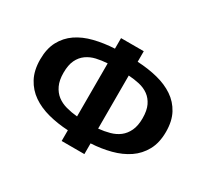

<svg xmlns="http://www.w3.org/2000/svg" viewBox="-119 -741 979 915"><g transform="rotate(30 370.5 -283.0)"><path d="M308 0V-59Q250 -62 198.5 -75.5Q147 -89 108.5 -115.5Q70 -142 47.5 -184Q25 -226 25 -286Q25 -345 47 -386Q69 -427 107 -453Q145 -479 197 -492Q249 -505 308 -508V-566H433V-508Q493 -505 544.5 -492Q596 -479 634.5 -453Q673 -427 695 -386Q717 -345 717 -286Q717 -226 694 -184Q671 -142 632 -115.5Q593 -89 541.5 -75.5Q490 -62 433 -59V0ZM588 -286Q588 -329 575 -356Q562 -383 540 -399Q518 -415 489 -421.5Q460 -428 429 -430V-138Q461 -141 490 -149Q519 -157 540.5 -173.5Q562 -190 575 -217.5Q588 -245 588 -286ZM153 -286Q153 -245 166 -217.5Q179 -190 200.5 -173.5Q222 -157 251 -149Q280 -141 313 -138V-430Q281 -428 252.5 -421.5Q224 -415 201.5 -399Q179 -383 166 -356Q153 -329 153 -286Z"/></g></svg>

Font: Qnwhxotralxmqkhsjrfbfhwcoqn
Style: Regular
Weight: 500
Designer: Carrois Corporate & Edenspiekermann
Foundry: Carrois Corporate GbR & Edenspiekermann AG
Version: Version 2.001